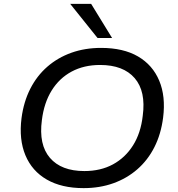

<svg xmlns="http://www.w3.org/2000/svg" viewBox="-20 -961 918 990"><path d="M411 9Q298 9 221.5 -35Q145 -79 111 -160.5Q77 -242 91 -352Q102 -436 136 -503Q170 -570 224 -617Q278 -664 348 -689Q418 -714 501 -714Q616 -714 691.5 -670Q767 -626 801 -545Q835 -464 821 -354Q810 -269 776 -202Q742 -135 688 -88Q634 -41 564 -16Q494 9 411 9ZM415 -79Q499 -79 562.5 -113.5Q626 -148 666 -211.5Q706 -275 716 -364Q733 -490 674.5 -558Q616 -626 496 -626Q413 -626 349.5 -592Q286 -558 246.5 -494.5Q207 -431 196 -342Q179 -215 237.5 -147Q296 -79 415 -79ZM483 -765 342 -941H450L558 -765Z"/></svg>

Font: Nunito Sans 10pt SemiExpanded Medium
Style: Italic
Weight: 500
Width: 6
Italic angle: -9°
Designer: Vernon Adams
Foundry: Vernon Adams
Version: Version 3.101;gftools[0.9.27]